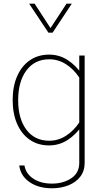

<svg xmlns="http://www.w3.org/2000/svg" viewBox="-20 -785 567 1043"><path d="M138.2 -765.1 243.2 -607.4H265.6L370.1 -765.1H341.3L254.4 -632.3L168 -765.1ZM262.2 237.8Q311.5 237.8 351.8 221.7Q392.1 205.6 416 174.8Q439.9 144 439.9 99.1V-483.4H410.6V-391.6V99.1Q410.6 154.3 367.2 183.3Q323.7 212.4 262.2 212.4Q201.2 212.4 160.6 185.3Q120.1 158.2 112.8 113.8H84.5Q91.8 170.4 140.4 204.1Q189 237.8 262.2 237.8ZM48.8 -241.2Q48.8 -167.5 73 -112.1Q97.2 -56.6 141.6 -25.9Q186 4.9 246.6 4.9Q301.3 4.9 346.7 -24.2Q392.1 -53.2 426.3 -103L410.6 -119.6Q380.9 -75.2 338.9 -47.9Q296.9 -20.5 247.6 -20.5Q168.5 -20.5 123.5 -80.3Q78.6 -140.1 78.6 -240.7Q78.6 -341.8 123.5 -402.3Q168.5 -462.9 247.6 -462.9Q296.9 -462.9 338.9 -435.8Q380.9 -408.7 410.6 -363.8L426.3 -380.4Q392.1 -430.2 346.9 -459.2Q301.8 -488.3 247.1 -488.3Q186.5 -488.3 141.8 -457.3Q97.2 -426.3 73 -370.8Q48.8 -315.4 48.8 -241.2Z"/></svg>

Font: Estedad VF
Style: Regular
Weight: 100
Designer: Amin Abedi
Version: Version 7.3